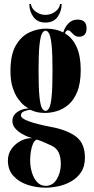

<svg xmlns="http://www.w3.org/2000/svg" viewBox="-20 -666 459 936"><path d="M203 249Q157.5 249 115 235.2Q72.5 221.5 45.5 192Q18.5 162.5 18.5 116Q18.5 83.5 36.8 58.8Q55 34 82.2 20.2Q109.5 6.5 137 7.5Q133.5 7 118.5 1.5Q103.5 -4 85.5 -14.5Q67.5 -25 54 -40.5Q40.5 -56 40.5 -76Q40.5 -97.5 54 -111Q67.5 -124.5 84.8 -130.8Q102 -137 114 -137Q118.5 -137 119.5 -136.5Q112 -141 97.5 -152.2Q83 -163.5 67.8 -184.8Q52.5 -206 41.8 -239.2Q31 -272.5 31 -320Q31 -399.5 57.2 -444.5Q83.5 -489.5 123.2 -508Q163 -526.5 203.5 -526.5Q252.5 -526.5 288.5 -508Q295.5 -533.5 313.5 -552Q331.5 -570.5 358.5 -570.5Q402 -570.5 402 -528Q402 -487 364.5 -487Q351.5 -487 342.2 -494.8Q333 -502.5 325.8 -510.5Q318.5 -518.5 311.5 -518.5Q301.5 -518.5 297 -503Q334 -481 353.8 -436.5Q373.5 -392 373.5 -325.5Q373.5 -259 356.2 -217.8Q339 -176.5 312 -154.2Q285 -132 255.5 -123.8Q226 -115.5 202 -115.5Q171 -115.5 152.5 -121.5Q134 -127.5 129.5 -130Q128.5 -130.5 126 -130.5Q117 -130.5 99.5 -124.2Q82 -118 82 -104Q82 -88.5 120.8 -74.5Q159.5 -60.5 230 -47Q307.5 -32.5 350.8 0.2Q394 33 394 102.5Q394 146 374.8 174.2Q355.5 202.5 325.8 219Q296 235.5 263.2 242.2Q230.5 249 203 249ZM202 -125.5Q212 -125.5 219.8 -139.5Q227.5 -153.5 231.8 -196Q236 -238.5 236 -323.5Q236 -402.5 231.8 -444.2Q227.5 -486 219.8 -501.2Q212 -516.5 202.5 -516.5Q192 -516.5 184.2 -501.2Q176.5 -486 172.2 -444Q168 -402 168 -322Q168 -238.5 172.2 -196.2Q176.5 -154 184.2 -139.8Q192 -125.5 202 -125.5ZM203 240Q237 240 256.8 207.5Q276.5 175 276.5 133Q276.5 101.5 266.8 79.2Q257 57 233.5 45Q219 38 194.5 27.5Q170 17 159.5 14.5Q148 18 140.8 35Q133.5 52 130.2 74Q127 96 127 115.5Q127 146 135.5 174.5Q144 203 160.8 221.5Q177.5 240 203 240ZM201.5 -556Q162.5 -556 142.8 -583.5Q123 -611 123 -646.5H130.5Q134 -623.5 155.2 -608.5Q176.5 -593.5 201.5 -593.5Q227 -593.5 248.2 -608.5Q269.5 -623.5 273 -646.5H280.5Q280.5 -611 260.8 -583.5Q241 -556 201.5 -556Z"/></svg>

Font: Imbue 100pt ExtraBold
Style: Regular
Weight: 800
Designer: Tyler Finck
Foundry: Etcetera Type Company
Version: Version 1.102; ttfautohint (v1.8.3)